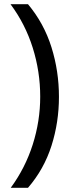

<svg xmlns="http://www.w3.org/2000/svg" viewBox="-20 -734 340 912"><path d="M260 -274Q260 -153 224.5 -41.5Q189 70 113 158H31Q100 64 135.5 -47.5Q171 -159 171 -275Q171 -394 135.5 -507Q100 -620 30 -714H113Q189 -623 224.5 -509.5Q260 -396 260 -274Z"/></svg>

Font: Noto Sans Gothic
Style: Regular
Weight: 400
Designer: Monotype Design Team
Foundry: Monotype Imaging Inc.
Version: Version 2.001; ttfautohint (v1.8.4.7-5d5b)